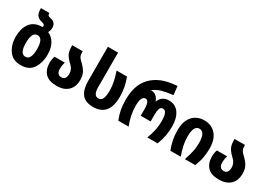

<svg xmlns="http://www.w3.org/2000/svg" viewBox="12 -1621 3475 2481"><g transform="rotate(30 1749.5 -380.5)"><path d="M274 10Q400 10 455.5 -76Q511 -162 511 -277Q511 -386 469.5 -451.5Q428 -517 370 -538Q378 -552 384 -569Q390 -586 390 -614Q390 -656 367.5 -679.5Q345 -703 312 -708Q284 -713 272.5 -722.5Q261 -732 261 -760H135Q135 -683 160.5 -652.5Q186 -622 227 -613Q249 -608 264 -600.5Q279 -593 279 -579Q279 -567 274 -557Q261 -558 248 -557Q144 -550 90.5 -474Q37 -398 37 -277Q37 -162 95.5 -76Q154 10 274 10ZM274 -114Q191 -114 191 -275Q191 -436 274 -436Q357 -436 357 -277Q357 -114 274 -114Z M810 10Q919 10 979.5 -48Q1040 -106 1040 -211Q1040 -281 1011 -329Q982 -377 927 -427Q902 -450 891.5 -471.5Q881 -493 881 -531V-547H725V-532Q725 -458 747.5 -415.5Q770 -373 820 -327Q878 -275 878 -209Q878 -117 810 -117Q739 -117 739 -204Q739 -232 743.5 -258Q748 -284 755 -304H602Q585 -261 585 -203Q585 -104 640 -47Q695 10 810 10Z M1356 10Q1592 10 1592 -278Q1592 -418 1540 -550H1385Q1410 -478 1424 -413Q1438 -348 1438 -280Q1438 -194 1418.5 -157Q1399 -120 1359 -120Q1286 -120 1286 -244V-760H1134V-250Q1134 -125 1185.5 -57.5Q1237 10 1356 10Z M1728 0H1882Q1855 -68 1840.5 -137.5Q1826 -207 1826 -279Q1826 -424 1891 -424Q1947 -424 1947 -300V-200H2095V-300Q2095 -367 2108 -395.5Q2121 -424 2152 -424Q2217 -424 2217 -277Q2217 -200 2201.5 -131.5Q2186 -63 2161 0H2315Q2344 -78 2356 -141Q2368 -204 2368 -284Q2368 -407 2316 -480.5Q2264 -554 2167 -554Q2110 -554 2075 -527Q2040 -500 2023 -457H2021Q2007 -498 1978 -524.5Q1949 -551 1907 -551Q1898 -551 1892 -545V-548Q1947 -594 2020.5 -614Q2094 -634 2181 -642L2167 -771Q2027 -761 1939 -724Q1851 -687 1792 -626Q1727 -558 1701 -472.5Q1675 -387 1675 -284Q1675 -204 1686.5 -140Q1698 -76 1728 0Z M2505 0H2660Q2634 -71 2619.5 -136.5Q2605 -202 2605 -273Q2605 -435 2690 -435Q2776 -435 2776 -273Q2776 -201 2761 -135Q2746 -69 2721 0H2876Q2906 -74 2918 -139Q2930 -204 2930 -278Q2930 -412 2865.5 -486Q2801 -560 2692 -560Q2582 -560 2517 -486Q2452 -412 2452 -278Q2452 -204 2464 -139.5Q2476 -75 2505 0Z M3232 10Q3341 10 3401.5 -48Q3462 -106 3462 -211Q3462 -281 3433 -329Q3404 -377 3349 -427Q3324 -450 3313.5 -471.5Q3303 -493 3303 -531V-547H3147V-532Q3147 -458 3169.5 -415.5Q3192 -373 3242 -327Q3300 -275 3300 -209Q3300 -117 3232 -117Q3161 -117 3161 -204Q3161 -232 3165.5 -258Q3170 -284 3177 -304H3024Q3007 -261 3007 -203Q3007 -104 3062 -47Q3117 10 3232 10Z"/></g></svg>

Font: Noto Sans Georgian Condensed Extra
Style: Regular
Weight: 800
Width: 3
Designer: Monotype Design Team
Foundry: Monotype Imaging Inc.
Version: Version 1.901